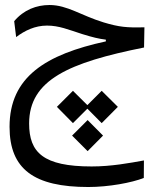

<svg xmlns="http://www.w3.org/2000/svg" viewBox="-20 -438 626 766"><path d="M332.5 308.1C413.6 308.1 505.4 291 553.7 272L554.2 202.1C497.6 212.4 423.8 226.1 345.7 226.1C152.3 226.1 96.2 170.4 96.2 54.7C96.2 -119.6 255.4 -188.5 554.7 -248.5L556.2 -329.1C486.3 -327.1 455.1 -330.1 393.6 -348.6C303.7 -376 248.5 -418 177.7 -418C125.5 -418 74.7 -398.9 36.6 -353.5L44.4 -290C78.6 -315.9 119.6 -335.9 167.5 -335.9C215.3 -335.9 252.9 -319.8 307.6 -302.2C349.6 -289.1 374.5 -283.2 402.3 -279.8V-272.9C162.1 -220.7 18.1 -130.9 18.1 67.9C18.1 237.3 116.2 308.1 332.5 308.1ZM385.7 -75.7 328.6 -18.6 271 -75.7 207 -11.7 271 53.2 328.6 -4.4 385.7 53.2 450.2 -11.7ZM329.6 41 267.6 103 329.6 165 391.1 103Z"/></svg>

Font: Cascadia Mono PL SemiLight
Style: Regular
Weight: 350
Monospace: yes
Designer: Aaron Bell
Foundry: Saja Typeworks
Version: Version 2404.023